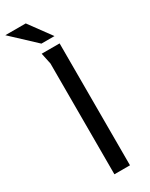

<svg xmlns="http://www.w3.org/2000/svg" viewBox="-275 -949 776 993"><g transform="rotate(-30 113.0 -452.5)"><path d="M73 -728H180V0H87V-662Q87 -663 83.5 -678Q80 -693 77 -709Q74 -725 73 -728ZM80 -905 176 -774H98L-42 -905Z"/></g></svg>

Font: Rosario Light Light
Style: Regular
Weight: 300
Version: Version 1.101; ttfautohint (v1.8.1.43-b0c9)